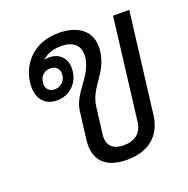

<svg xmlns="http://www.w3.org/2000/svg" viewBox="-116 -736 839 857"><g transform="rotate(-20 303.0 -307.5)"><path d="M346 11C449 11 512 -42 524 -137L583 -615H506L447 -133C441 -82 408 -55 354 -55C302 -55 275 -82 281 -133L297 -261C308 -348 386 -385 398 -486C410 -583 339 -626 250 -626C135 -626 67 -550 56 -463C47 -392 80 -345 143 -345C204 -345 246 -389 252 -443C260 -502 224 -538 174 -538C166 -538 158 -537 150 -535C174 -557 204 -567 241 -567C293 -567 333 -543 326 -482C315 -395 231 -349 221 -265L205 -137C193 -42 242 11 346 11ZM110 -443C113 -471 134 -490 162 -490C190 -490 206 -471 203 -443C199 -414 178 -395 150 -395C122 -395 106 -414 110 -443Z"/></g></svg>

Font: TPK Tissa Web
Style: Italic
Weight: 400
Italic angle: -7°
Designer: Jacques Le Bailly, Suppakit Chalermlarp | Katatrad Co.,Ltd.
Foundry: Jacques Le Bailly, Cadson Demak Co.,Ltd.
Version: Version 5.000;Glyphs 3.1.2 (3151)